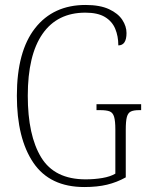

<svg xmlns="http://www.w3.org/2000/svg" viewBox="-20 -744 599 774"><path d="M320 10Q181 10 114.5 -88Q48 -186 48 -358Q48 -537 121.5 -630.5Q195 -724 325 -724Q383 -724 419.5 -707Q456 -690 473 -664Q490 -638 490 -611Q490 -561 457 -561Q457 -598 444.5 -628Q432 -658 403 -675.5Q374 -693 324 -693Q211 -693 151.5 -607.5Q92 -522 92 -358Q92 -198 146 -109.5Q200 -21 325 -21Q361 -21 393 -26.5Q425 -32 445 -44V-222Q445 -256 440 -273Q435 -290 422 -295Q409 -300 384 -300H369V-324H549V-300H541Q519 -300 507.5 -294.5Q496 -289 491.5 -272.5Q487 -256 487 -221V-29Q451 -9 411.5 0.5Q372 10 320 10Z"/></svg>

Font: Noto Serif Ethiopic Condensed ExtraLight
Style: Regular
Weight: 200
Width: 3
Designer: Monotype Design Team
Foundry: Monotype Imaging Inc.
Version: Version 2.102; ttfautohint (v1.8.4.7-5d5b)